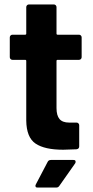

<svg xmlns="http://www.w3.org/2000/svg" viewBox="-20 -670 420 863"><path d="M347 -413Q347 -408 343.5 -404.5Q340 -401 335 -401H239Q234 -401 234 -396V-184Q234 -151 247.5 -135Q261 -119 291 -119H324Q329 -119 332.5 -115.5Q336 -112 336 -107V-12Q336 -1 324 1Q282 3 264 3Q181 3 140 -24.5Q99 -52 98 -128V-396Q98 -401 93 -401H36Q31 -401 27.5 -404.5Q24 -408 24 -413V-502Q24 -507 27.5 -510.5Q31 -514 36 -514H93Q98 -514 98 -519V-638Q98 -643 101.5 -646.5Q105 -650 110 -650H222Q227 -650 230.5 -646.5Q234 -643 234 -638V-519Q234 -514 239 -514H335Q340 -514 343.5 -510.5Q347 -507 347 -502ZM149 173Q142 173 140.5 170Q139 167 139 165Q139 163 141 159L194 58Q198 49 209 49H310Q317 49 318.5 52Q320 55 320 57Q320 60 318 64L247 165Q242 173 233 173Z"/></svg>

Font: LinhAnh
Style: Bold
Weight: 700
Designer: Jeremy Tribby
Foundry: Tribby Type
Version: Version 1.408